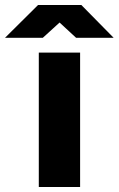

<svg xmlns="http://www.w3.org/2000/svg" viewBox="-109 -747 474 767"><path d="M46 0V-537H211V0ZM-89 -596 43 -727H216L345 -596H195L129 -657L62 -596Z"/></svg>

Font: Hubot Sans
Style: Bold
Weight: 700
Designer: Deni Anggara
Foundry: GitHub, Inc., Subsidiary of Microsoft Corporation
Version: Version 2.000